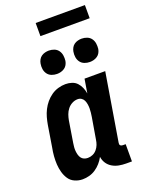

<svg xmlns="http://www.w3.org/2000/svg" viewBox="-170 -1008 840 1099"><g transform="rotate(-20 250.0 -458.5)"><path d="M138 8Q113 8 90.5 -2Q68 -12 55 -31.5Q42 -51 35.5 -74.5Q29 -98 27.5 -122.5Q26 -147 28 -172.5Q30 -198 35 -223L56 -353Q60 -376 66 -397.5Q72 -419 82.5 -440Q93 -461 108.5 -479.5Q124 -498 143.5 -511.5Q163 -525 185.5 -531.5Q208 -538 230 -538Q250 -538 268.5 -532Q287 -526 299.5 -512.5Q312 -499 319.5 -481.5Q327 -464 330 -445L344 -530H470L402 -119Q401 -114 401.5 -110Q402 -106 404.5 -103Q407 -100 411 -98.5Q415 -97 420 -97H437V8H402Q380 8 358.5 4Q337 0 318.5 -11Q300 -22 288.5 -39.5Q277 -57 274 -79Q264 -60 249.5 -43.5Q235 -27 217 -15Q199 -3 178.5 2.5Q158 8 138 8ZM207 -97Q223 -97 237.5 -103.5Q252 -110 262.5 -122.5Q273 -135 278.5 -149.5Q284 -164 286 -179L308 -309Q310 -322 311.5 -335Q313 -348 313 -360.5Q313 -373 311 -385.5Q309 -398 304 -409Q299 -420 289 -426.5Q279 -433 266 -433Q249 -433 232.5 -424.5Q216 -416 204.5 -401.5Q193 -387 187 -370Q181 -353 178 -336L157 -206Q155 -194 154 -182Q153 -170 154 -158.5Q155 -147 158 -135.5Q161 -124 167.5 -115Q174 -106 184.5 -101.5Q195 -97 207 -97ZM406 -609Q389 -609 373.5 -615Q358 -621 348.5 -634Q339 -647 336.5 -663.5Q334 -680 337 -697Q339 -709 345 -720Q351 -731 361 -738Q371 -745 383 -748Q395 -751 406 -751Q423 -751 438.5 -745Q454 -739 463.5 -726Q473 -713 475.5 -696.5Q478 -680 476 -663Q474 -651 468 -640Q462 -629 451.5 -622Q441 -615 429.5 -612Q418 -609 406 -609ZM206 -609Q189 -609 173.5 -615Q158 -621 148.5 -634Q139 -647 136.5 -663.5Q134 -680 137 -697Q139 -709 145 -720Q151 -731 161 -738Q171 -745 183 -748Q195 -751 206 -751Q223 -751 238.5 -745Q254 -739 263.5 -726Q273 -713 275.5 -696.5Q278 -680 276 -663Q274 -651 268 -640Q262 -629 251.5 -622Q241 -615 229.5 -612Q218 -609 206 -609ZM190 -845V-925H490V-845Z"/></g></svg>

Font: Iosevka Slab Extrabold
Style: Italic
Weight: 800
Italic angle: -9°
Monospace: yes
Designer: Belleve Invis
Foundry: Belleve Invis
Version: Version 11.1.0; ttfautohint (v1.8.3)